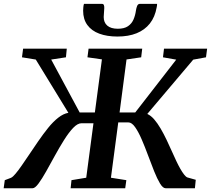

<svg xmlns="http://www.w3.org/2000/svg" viewBox="-48 -1002 1123 1022"><path d="M-28.5 0 -22.5 -43 10.5 -55.5Q21 -60.5 35.2 -77.8Q49.5 -95 67.5 -120.8Q85.5 -146.5 105.5 -176.5Q129.5 -212.5 155.5 -250.2Q181.5 -288 208 -321Q234.5 -354 262 -375.5Q289.5 -397 316 -401.5L142.5 -685L69 -697L75 -743H307.5L303 -697L224.5 -685L376 -403.5H457L494.5 -686L417.5 -697L423.5 -743H709L703.5 -697L625.5 -685.5L588.5 -403.5H672L890 -684.5L819.5 -697L825 -743H1054.5L1048.5 -697L980.5 -684.5L736 -395.5Q755 -387 772.8 -366.5Q790.5 -346 807 -317.8Q823.5 -289.5 838.8 -257.5Q854 -225.5 868 -194Q879.5 -168 890.5 -144.8Q901.5 -121.5 912 -103.2Q922.5 -85 932 -72.8Q941.5 -60.5 949.5 -57.5L994 -45L989.5 0H833.5Q819 0 803.8 -25.2Q788.5 -50.5 772.5 -90.5Q756.5 -130.5 740 -175.2Q723.5 -220 706.2 -260Q689 -300 671.2 -325.2Q653.5 -350.5 635 -350.5H581.5L542.5 -56L624.5 -43L618.5 0H328L332.5 -43L411 -56L449.5 -346H386Q365 -346 341.2 -321Q317.5 -296 292.8 -256.5Q268 -217 243.8 -172.8Q219.5 -128.5 197.5 -89.2Q175.5 -50 157 -25Q138.5 0 125.5 0ZM494 -981.5Q502.5 -981.5 505 -974.8Q507.5 -968 507 -958.5Q507 -948.5 505.5 -934.8Q504 -921 504 -911.5Q504 -882 523.2 -865.5Q542.5 -849 579 -849Q613.5 -849 633.2 -862.5Q653 -876 662.5 -898Q672 -920 675.5 -945.5Q677.5 -959.5 682 -970.5Q686.5 -981.5 697 -981.5H788Q788 -977.5 787.8 -973.2Q787.5 -969 786 -963Q777 -911.5 749.8 -877Q722.5 -842.5 679.2 -825Q636 -807.5 577 -807.5Q521.5 -807.5 480.5 -822.8Q439.5 -838 417 -868.8Q394.5 -899.5 394.5 -945Q395 -954 395.5 -963Q396 -972 399 -981.5Z"/></svg>

Font: Merriweather 28pt SemiBold
Style: Italic
Weight: 600
Italic angle: -7.8°
Version: Version 2.101